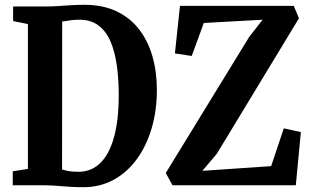

<svg xmlns="http://www.w3.org/2000/svg" viewBox="-20 -770 1298 798"><path d="M324 8Q300.5 8 278.8 6.8Q257 5.5 237.5 4Q218 2.5 200.8 1.2Q183.5 0 168 0H33V-58L96 -68V-670L34.5 -682.5V-743H166.5Q197 -743 221.8 -744.8Q246.5 -746.5 272.5 -748.2Q298.5 -750 331 -750Q406.5 -750 462.8 -723.8Q519 -697.5 556.5 -650Q594 -602.5 613 -537.8Q632 -473 632 -396Q632 -311 610.5 -237.5Q589 -164 548.8 -108.8Q508.5 -53.5 451.8 -22.5Q395 8.5 324 8ZM309 -56Q361.5 -57 398.2 -93.8Q435 -130.5 454.2 -201.2Q473.5 -272 473.5 -374.5Q473.5 -443 465.2 -500.2Q457 -557.5 438.5 -599.5Q420 -641.5 388.5 -664.8Q357 -688 311 -688Q290 -688 276.5 -686.2Q263 -684.5 254.5 -682.8Q246 -681 238.5 -680.5L238 -65.5Q250.5 -62 261 -59.8Q271.5 -57.5 282.8 -56.8Q294 -56 309 -56ZM697 0 669 -51 1016 -617 1071.5 -688 827 -674.5 777 -537.5 707 -548 728 -745.5H1201L1222.5 -694L881 -130.5L821 -60L1107 -79.5L1159.5 -236.5L1230.5 -221L1209.5 0Z"/></svg>

Font: Merriweather 24pt SemiCondensed
Style: Bold
Weight: 700
Width: 4
Designer: Eben Sorkin
Foundry: Eben Sorkin
Version: Version 2.100